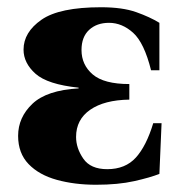

<svg xmlns="http://www.w3.org/2000/svg" viewBox="-20 -495 490 530"><path d="M197 -251V-253Q111 -262 78 -291.5Q45 -321 45 -358Q45 -406 94.5 -440.5Q144 -475 259 -475Q318 -475 356 -461.5Q394 -448 420 -432V-301H397Q378 -377 347.5 -404.5Q317 -432 281 -432Q247 -432 226 -412.5Q205 -393 205 -357Q205 -316 236 -289.5Q267 -263 337 -263V-220Q268 -219 229 -192Q190 -165 190 -117Q190 -86 210 -57Q230 -28 276 -28Q326 -28 355 -60Q384 -92 403 -155H426L420 -15Q395 -5 350.5 5Q306 15 245 15Q186 15 137 1.5Q88 -12 59 -42Q30 -72 30 -120Q30 -171 69.5 -208.5Q109 -246 197 -251Z"/></svg>

Font: Bona Nova SC
Style: Bold
Weight: 700
Designer: Mateusz Machalski
Foundry: Capitalics
Version: Version 4.001; ttfautohint (v1.8.4.7-5d5b)